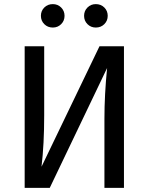

<svg xmlns="http://www.w3.org/2000/svg" viewBox="-20 -914 723 934"><path d="M237 -894Q261 -894 277.5 -877.5Q294 -861 294 -837Q294 -813 277.5 -796.5Q261 -780 237 -780Q212 -780 195.5 -796.5Q179 -813 179 -837Q179 -861 195.5 -877.5Q212 -894 237 -894ZM446 -894Q471 -894 487.5 -877.5Q504 -861 504 -837Q504 -813 487.5 -796.5Q471 -780 446 -780Q422 -780 405.5 -796.5Q389 -813 389 -837Q389 -861 405.5 -877.5Q422 -894 446 -894ZM583 -689V0H488V-336Q488 -453 501 -583L222 0H100V-689H195V-353Q195 -213 182 -103L464 -689Z"/></svg>

Font: Fira Sans
Style: Regular
Weight: 400
Designer: Carrois Corporate & Edenspiekermann AG
Foundry: Carrois Corporate GbR & Edenspiekermann AG
Version: Version 4.106;PS 004.106;hotconv 1.0.70;makeotf.lib2.5.58329